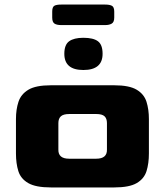

<svg xmlns="http://www.w3.org/2000/svg" viewBox="-20 -822 723 842"><path d="M203 0Q137 0 104 -19Q71 -38 60.5 -71.5Q50 -105 50 -149V-300Q50 -342 61 -375.5Q72 -409 104.5 -428.5Q137 -448 203 -448H481Q547 -448 579.5 -428.5Q612 -409 622.5 -375.5Q633 -342 633 -300V-149Q633 -105 622.5 -71.5Q612 -38 579.5 -19Q547 0 481 0ZM283 -126H402Q450 -126 449 -166V-282Q449 -302 438.5 -312Q428 -322 402 -322H284Q258 -322 247 -312Q236 -302 236 -282V-166Q235 -126 283 -126ZM345.6 -515Q262.1 -515 262.1 -586.1Q262.1 -625.7 283.2 -641Q304.3 -656.3 345.6 -656.3Q389.4 -656.3 409.6 -641Q429.9 -625.7 429.9 -586.1Q429.9 -515 345.6 -515ZM249 -712Q229 -712 219 -718.5Q209 -725 209 -745V-771Q209 -791 218 -796.5Q227 -802 249 -802H441Q461 -802 471 -796.5Q481 -791 481 -771V-745Q481 -725 470 -718.5Q459 -712 441 -712Z"/></svg>

Font: Goldman
Style: Bold
Weight: 700
Designer: Jaikishan Patel
Version: Version 1.000; ttfautohint (v1.8.3)